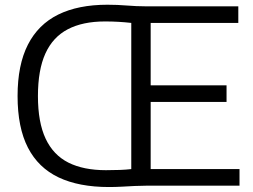

<svg xmlns="http://www.w3.org/2000/svg" viewBox="-20 -766 1044 792"><path d="M429.5 5.5Q305.5 5.5 221.8 -34.2Q138 -74 95.2 -157Q52.5 -240 52.5 -370Q52.5 -498 95 -581.5Q137.5 -665 220 -705.8Q302.5 -746.5 423 -746.5Q464 -746.5 503.8 -743.2Q543.5 -740 577.5 -740H963V-671.5H601.5V-68.5H968V0H582Q560.5 0 535.2 1.2Q510 2.5 483 4Q456 5.5 429.5 5.5ZM417 -64Q448.5 -64 474.2 -65Q500 -66 521.5 -68.5V-671.5Q494.5 -674.5 468.2 -676Q442 -677.5 413 -677.5Q321 -677.5 259.5 -645.2Q198 -613 167.2 -545.2Q136.5 -477.5 136.5 -369.5Q136.5 -261.5 168.2 -194Q200 -126.5 262.2 -95.2Q324.5 -64 417 -64ZM576 -345.5V-414H914.5V-345.5Z"/></svg>

Font: Encode Sans SC
Style: Regular
Weight: 400
Version: Version 3.002